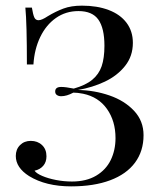

<svg xmlns="http://www.w3.org/2000/svg" viewBox="-20 -642 570 676"><path d="M447.8 -491.2Q447.8 -444.3 420.4 -409.9Q393.1 -375.5 349.4 -354.7Q305.7 -334 254.4 -325.2Q312.5 -324.2 365.5 -305.9Q418.5 -287.6 451.9 -252Q485.4 -216.3 485.4 -166Q485.4 -109.9 455.3 -69.3Q425.3 -28.8 367.9 -7.3Q310.5 14.2 230.5 14.2Q141.6 14.2 82.5 -22Q35.6 -51.8 35.6 -92.8Q35.6 -116.2 50.5 -131.1Q65.4 -146 88.4 -146Q112.3 -146 127.9 -131.3Q143.6 -116.7 143.6 -91.8Q143.6 -71.3 132.1 -58.1Q120.6 -44.9 101.6 -41Q108.4 -31.2 128.9 -22.5Q149.4 -13.7 177.2 -8.3Q205.1 -2.9 233.4 -2.9Q283.7 -2.9 318.4 -23.4Q353 -43.9 369.9 -78.6Q386.7 -113.3 386.7 -155.8Q386.7 -215.8 356.7 -258.3Q326.7 -300.8 272.5 -312Q252.9 -315.9 238.3 -315.9Q214.8 -303.2 195.3 -303.2Q186.5 -303.2 180.4 -307.4Q174.3 -311.5 174.3 -319.8Q174.3 -335.9 195.3 -335.9Q211.4 -335.9 239.7 -330.1Q281.2 -341.8 304.7 -361.1Q328.1 -380.4 337.9 -408.9Q347.7 -437.5 347.7 -481Q347.7 -542.5 326.4 -572.8Q305.2 -603 256.3 -603Q211.4 -603 176.8 -578.6Q142.1 -554.2 121.6 -511.5Q101.1 -468.8 97.7 -415H74.7Q74.7 -560.1 69.3 -615.2H92.3Q96.2 -591.3 100.6 -581.1Q105 -570.8 115.7 -570.8Q127 -570.8 148.4 -585Q175.8 -601.6 203.1 -611.8Q230.5 -622.1 268.6 -622.1Q322.3 -622.1 362.8 -606.7Q403.3 -591.3 425.5 -561.8Q447.8 -532.2 447.8 -491.2Z"/></svg>

Font: Playfair Display SC
Style: Regular
Weight: 400
Designer: Claus Eggers Sørensen
Foundry: Claus Eggers Sørensen
Version: Version 1.004;PS 001.004;hotconv 1.0.70;makeotf.lib2.5.58329